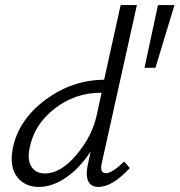

<svg xmlns="http://www.w3.org/2000/svg" viewBox="-20 -731 707 756"><path d="M519 -711 381 -90Q371 -49 398 -49Q421 -49 469 -95L491 -69Q422 5 368 5Q338 5 327.5 -17.5Q317 -40 325 -79L337 -135Q296 -71 241.5 -33Q187 5 133 5Q77 5 47 -35Q17 -75 30 -145Q52 -258 157.5 -337Q263 -416 390 -417L455 -711ZM602 -711H667L592 -464H549ZM157 -48Q219 -48 281 -121.5Q343 -195 361 -278L380 -366H379Q275 -366 194 -302.5Q113 -239 96 -145Q87 -101 104 -74.5Q121 -48 157 -48Z"/></svg>

Font: EauTest
Style: Italic
Weight: 400
Italic angle: -12°
Designer: Christian Thalmann (Catharsis Fonts)
Version: Version 0.001;PS 000.001;hotconv 1.0.88;makeotf.lib2.5.64775